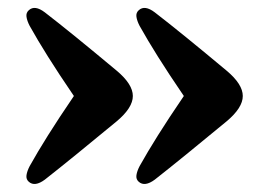

<svg xmlns="http://www.w3.org/2000/svg" viewBox="-20 -485 674 482"><path d="M589.5 -244Q589.5 -214.5 549 -180.5Q494.5 -135.5 447.8 -97.5Q401 -59.5 368.5 -34Q343.5 -15.5 328.5 -28.5Q321 -35 322.5 -45.2Q324 -55.5 330.5 -68Q350 -103 376.5 -145.2Q403 -187.5 441.5 -244Q403 -300.5 376.5 -342.8Q350 -385 330.5 -420Q324 -432.5 322.5 -442.8Q321 -453 328.5 -459.5Q343.5 -473 368.5 -454Q401 -429 447.8 -391Q494.5 -353 549 -307.5Q589.5 -273.5 589.5 -244ZM313.5 -244Q313.5 -214.5 273 -180.5Q218.5 -135.5 171.8 -97.5Q125 -59.5 92.5 -34Q67.5 -15.5 52.5 -28.5Q45 -35 46.5 -45.2Q48 -55.5 54.5 -68Q74 -103 100.5 -145.2Q127 -187.5 165.5 -244Q127 -300.5 100.5 -342.8Q74 -385 54.5 -420Q48 -432.5 46.5 -442.8Q45 -453 52.5 -459.5Q67.5 -473 92.5 -454Q125 -429 171.8 -391Q218.5 -353 273 -307.5Q313.5 -273.5 313.5 -244Z"/></svg>

Font: Fraunces 9pt S050
Style: Bold
Weight: 700
Version: Version 1.000; ttfautohint (v1.8.3)